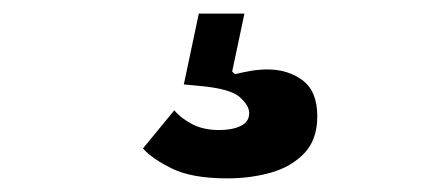

<svg xmlns="http://www.w3.org/2000/svg" viewBox="-20 -50 640 282"><path d="M314 212Q262 212 232.5 197.5Q203 183 190 168L236 112Q246 124 262.5 132.5Q279 141 302 141Q321 141 333.5 135Q346 129 346 116Q346 105 332 92.5Q318 80 271 76L250 74L272 -30H339L321 55L325 59Q337 56 349 54Q361 52 373 52Q403 52 424.5 68Q446 84 446 121Q446 155 427 175Q408 195 378 203.5Q348 212 314 212Z"/></svg>

Font: IBM Plex Sans Var
Style: Regular
Weight: 400
Designer: Mike Abbink, Paul van der Laan, Pieter van Rosmalen
Foundry: Bold Monday
Version: Version 3.000